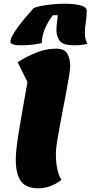

<svg xmlns="http://www.w3.org/2000/svg" viewBox="-20 -988 491 1034"><path d="M187 26Q120 26 92.5 -12.5Q65 -51 65 -129Q65 -179 81.5 -279.5Q98 -380 128 -546L75 -653Q122 -683 175 -704.5Q228 -726 281 -726Q328 -726 343 -698Q358 -670 358 -632Q358 -616 352.5 -580.5Q347 -545 338 -498.5Q329 -452 319.5 -401.5Q310 -351 301 -303.5Q292 -256 286.5 -219.5Q281 -183 281 -164Q281 -113 288.5 -78Q296 -43 311 -19Q251 26 187 26ZM93 -744Q62 -744 49 -749.5Q36 -755 36 -763Q36 -778 50 -802Q64 -826 84.5 -853Q105 -880 126 -904Q147 -928 160 -943Q172 -950 199 -955.5Q226 -961 261 -964.5Q296 -968 330 -968Q377 -968 412 -959.5Q447 -951 447 -931Q447 -896 442 -868.5Q437 -841 437 -808Q437 -791 441 -777Q445 -763 451 -752Q434 -748 416.5 -746Q399 -744 380 -744Q321 -744 302.5 -767Q284 -790 284 -826Q284 -844 286.5 -864.5Q289 -885 291 -906H265Q239 -874 222 -833Q205 -792 205 -756Q174 -749 146 -746.5Q118 -744 93 -744Z"/></svg>

Font: Lemon
Style: Regular
Weight: 400
Designer: Eduardo Rodriguez Tunni
Foundry: Eduardo Rodriguez Tunni
Version: Version 1.003; ttfautohint (v1.8.4.7-5d5b);gftools[0.9.24]